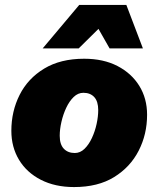

<svg xmlns="http://www.w3.org/2000/svg" viewBox="-20 -748 642 778"><path d="M280 10Q203 10 145.5 -19.5Q88 -49 57 -100.5Q26 -152 26 -218Q26 -297 59.5 -363.5Q93 -430 159 -470Q225 -510 321 -510Q399 -510 456 -480.5Q513 -451 544.5 -400Q576 -349 576 -283Q576 -204 542 -137.5Q508 -71 442.5 -30.5Q377 10 280 10ZM283 -128Q305 -128 322.5 -145Q340 -162 352.5 -189Q365 -216 371.5 -246Q378 -276 378 -302Q378 -337 362 -354.5Q346 -372 318 -372Q296 -372 278.5 -355Q261 -338 248.5 -311.5Q236 -285 229 -254.5Q222 -224 222 -198Q222 -163 238.5 -145.5Q255 -128 283 -128ZM153 -552 301 -728H492L559 -552H424L379 -631L299 -552Z"/></svg>

Font: Work Sans ExtraBold
Style: Italic
Weight: 800
Italic angle: -13°
Designer: Wei Huang
Foundry: Wei Huang
Version: Version 2.012; ttfautohint (v1.8.3)